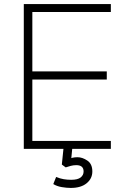

<svg xmlns="http://www.w3.org/2000/svg" viewBox="-20 -732 622 944"><path d="M97 0V-712H525V-673H139V-381H505V-341H139V-39H525V0ZM328 192Q308 192 284 188Q260 184 242 173L256 138Q275 146 293 149Q311 152 330 152Q362 152 376.5 140.5Q391 129 391 111Q391 80 355 80Q341 80 328 83.5Q315 87 303 91L284 77L294 -20H337L330 52H313Q326 46 337 43.5Q348 41 361 41Q385 41 409.5 57.5Q434 74 434 111Q434 146 406 169Q378 192 328 192Z"/></svg>

Font: Muli ExtraLight
Style: Regular
Weight: 250
Designer: Vernon Adams
Foundry: Vernon Adams
Version: Version 2.100; ttfautohint (v1.8.1.43-b0c9)